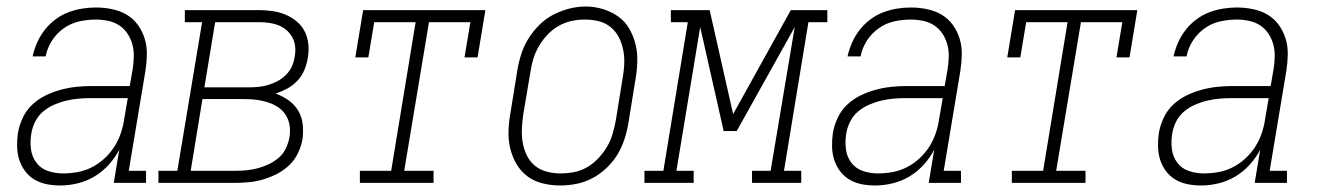

<svg xmlns="http://www.w3.org/2000/svg" viewBox="-20 -561 4040 589"><path d="M165 8Q143 8 123 4Q103 0 86 -10Q69 -20 57 -36Q45 -52 39 -71Q33 -90 32.5 -111Q32 -132 35 -153Q39 -176 49.5 -199Q60 -222 78.5 -239.5Q97 -257 119.5 -268Q142 -279 166 -285.5Q190 -292 213.5 -294.5Q237 -297 260 -297H378L387 -349Q390 -368 390.5 -387.5Q391 -407 386 -425Q381 -443 371 -458Q361 -473 346 -483Q331 -493 312 -497Q293 -501 274 -501Q249 -501 223.5 -495.5Q198 -490 176 -474.5Q154 -459 139.5 -436.5Q125 -414 120 -388H80Q85 -410 94 -430.5Q103 -451 117 -469Q131 -487 149.5 -501Q168 -515 189 -523Q210 -531 231.5 -534.5Q253 -538 274 -538Q299 -538 323.5 -533Q348 -528 368.5 -516Q389 -504 403 -484.5Q417 -465 424 -442Q431 -419 430.5 -393.5Q430 -368 426 -343L375 -37H428V0H329L346 -102Q333 -77 313.5 -55.5Q294 -34 269.5 -19.5Q245 -5 218 1.5Q191 8 165 8ZM173 -29Q195 -29 217.5 -33Q240 -37 261 -47.5Q282 -58 300 -74.5Q318 -91 330.5 -110.5Q343 -130 350.5 -152Q358 -174 361 -196L372 -260H260Q241 -260 222.5 -258.5Q204 -257 184.5 -252.5Q165 -248 146.5 -240Q128 -232 112.5 -219Q97 -206 88 -188Q79 -170 76 -151Q72 -127 75 -103.5Q78 -80 91.5 -62Q105 -44 127 -36.5Q149 -29 173 -29Z M466 0V-37H524L600 -493H547V-530H774Q795 -530 816 -527Q837 -524 856 -516Q875 -508 890.5 -495Q906 -482 915 -464Q924 -446 926 -424.5Q928 -403 924 -382Q921 -364 913.5 -346Q906 -328 892.5 -313.5Q879 -299 861.5 -289.5Q844 -280 826 -274Q847 -266 865 -253.5Q883 -241 894.5 -222Q906 -203 908.5 -180Q911 -157 908 -134Q904 -112 894 -91Q884 -70 867 -54Q850 -38 829.5 -27.5Q809 -17 787 -10.5Q765 -4 743 -2Q721 0 699 0ZM607 -293H743Q758 -293 773 -294.5Q788 -296 803 -300.5Q818 -305 832 -312.5Q846 -320 857.5 -331.5Q869 -343 875.5 -357.5Q882 -372 884 -387Q887 -402 885.5 -417.5Q884 -433 877 -446Q870 -459 859 -468.5Q848 -478 834 -483.5Q820 -489 804.5 -491Q789 -493 774 -493H640ZM565 -37H699Q717 -37 734.5 -38.5Q752 -40 769.5 -44.5Q787 -49 804 -57Q821 -65 835 -77Q849 -89 857 -106Q865 -123 868 -140Q871 -158 868.5 -175.5Q866 -193 857 -207.5Q848 -222 834 -231.5Q820 -241 803.5 -246.5Q787 -252 769.5 -254.5Q752 -257 734 -257H601Z M1084 0V-37H1180L1255 -493H1128L1110 -385H1070L1094 -530H1469L1445 -385H1405L1423 -493H1296L1220 -37H1310V0Z M1698 8Q1671 8 1644.5 1.5Q1618 -5 1597.5 -20.5Q1577 -36 1564 -58.5Q1551 -81 1545 -107Q1539 -133 1540 -160.5Q1541 -188 1546 -215L1567 -345Q1571 -370 1579 -395Q1587 -420 1601 -442.5Q1615 -465 1634.5 -484.5Q1654 -504 1677.5 -516Q1701 -528 1726 -534.5Q1751 -541 1777 -541Q1804 -541 1830 -533Q1856 -525 1877 -510Q1898 -495 1911 -472Q1924 -449 1930 -423.5Q1936 -398 1935 -370Q1934 -342 1929 -315L1908 -185Q1904 -160 1896 -135Q1888 -110 1874.5 -87.5Q1861 -65 1841 -46Q1821 -27 1797.5 -14.5Q1774 -2 1748.5 3Q1723 8 1698 8ZM1699 -29Q1720 -29 1741 -33Q1762 -37 1781 -48Q1800 -59 1815.5 -75.5Q1831 -92 1842 -110.5Q1853 -129 1859 -149.5Q1865 -170 1869 -191L1890 -321Q1894 -342 1895 -364Q1896 -386 1892 -407Q1888 -428 1878.5 -446.5Q1869 -465 1853 -478Q1837 -491 1816.5 -496Q1796 -501 1774 -501Q1753 -501 1732.5 -496.5Q1712 -492 1693 -481Q1674 -470 1659 -454Q1644 -438 1633 -419Q1622 -400 1616 -380Q1610 -360 1607 -339L1585 -209Q1582 -188 1581 -166Q1580 -144 1583.5 -123.5Q1587 -103 1596 -84.5Q1605 -66 1620.5 -53Q1636 -40 1657 -34.5Q1678 -29 1699 -29Z M1957 0V-37H2015L2090 -493H2038V-530H2157L2229 -211L2406 -530H2518V-493H2460L2385 -37H2438V0H2287V-37H2344L2418 -478L2240 -159H2200L2128 -478L2055 -37H2108V0Z M2665 8Q2643 8 2623 4Q2603 0 2586 -10Q2569 -20 2557 -36Q2545 -52 2539 -71Q2533 -90 2532.5 -111Q2532 -132 2535 -153Q2539 -176 2549.5 -199Q2560 -222 2578.5 -239.5Q2597 -257 2619.5 -268Q2642 -279 2666 -285.5Q2690 -292 2713.5 -294.5Q2737 -297 2760 -297H2878L2887 -349Q2890 -368 2890.5 -387.5Q2891 -407 2886 -425Q2881 -443 2871 -458Q2861 -473 2846 -483Q2831 -493 2812 -497Q2793 -501 2774 -501Q2749 -501 2723.5 -495.5Q2698 -490 2676 -474.5Q2654 -459 2639.5 -436.5Q2625 -414 2620 -388H2580Q2585 -410 2594 -430.5Q2603 -451 2617 -469Q2631 -487 2649.5 -501Q2668 -515 2689 -523Q2710 -531 2731.5 -534.5Q2753 -538 2774 -538Q2799 -538 2823.5 -533Q2848 -528 2868.5 -516Q2889 -504 2903 -484.5Q2917 -465 2924 -442Q2931 -419 2930.5 -393.5Q2930 -368 2926 -343L2875 -37H2928V0H2829L2846 -102Q2833 -77 2813.5 -55.5Q2794 -34 2769.5 -19.5Q2745 -5 2718 1.5Q2691 8 2665 8ZM2673 -29Q2695 -29 2717.5 -33Q2740 -37 2761 -47.5Q2782 -58 2800 -74.5Q2818 -91 2830.5 -110.5Q2843 -130 2850.5 -152Q2858 -174 2861 -196L2872 -260H2760Q2741 -260 2722.5 -258.5Q2704 -257 2684.5 -252.5Q2665 -248 2646.5 -240Q2628 -232 2612.5 -219Q2597 -206 2588 -188Q2579 -170 2576 -151Q2572 -127 2575 -103.5Q2578 -80 2591.5 -62Q2605 -44 2627 -36.5Q2649 -29 2673 -29Z M3084 0V-37H3180L3255 -493H3128L3110 -385H3070L3094 -530H3469L3445 -385H3405L3423 -493H3296L3220 -37H3310V0Z M3665 8Q3643 8 3623 4Q3603 0 3586 -10Q3569 -20 3557 -36Q3545 -52 3539 -71Q3533 -90 3532.5 -111Q3532 -132 3535 -153Q3539 -176 3549.5 -199Q3560 -222 3578.5 -239.5Q3597 -257 3619.5 -268Q3642 -279 3666 -285.5Q3690 -292 3713.5 -294.5Q3737 -297 3760 -297H3878L3887 -349Q3890 -368 3890.5 -387.5Q3891 -407 3886 -425Q3881 -443 3871 -458Q3861 -473 3846 -483Q3831 -493 3812 -497Q3793 -501 3774 -501Q3749 -501 3723.5 -495.5Q3698 -490 3676 -474.5Q3654 -459 3639.5 -436.5Q3625 -414 3620 -388H3580Q3585 -410 3594 -430.5Q3603 -451 3617 -469Q3631 -487 3649.5 -501Q3668 -515 3689 -523Q3710 -531 3731.5 -534.5Q3753 -538 3774 -538Q3799 -538 3823.5 -533Q3848 -528 3868.5 -516Q3889 -504 3903 -484.5Q3917 -465 3924 -442Q3931 -419 3930.5 -393.5Q3930 -368 3926 -343L3875 -37H3928V0H3829L3846 -102Q3833 -77 3813.5 -55.5Q3794 -34 3769.5 -19.5Q3745 -5 3718 1.5Q3691 8 3665 8ZM3673 -29Q3695 -29 3717.5 -33Q3740 -37 3761 -47.5Q3782 -58 3800 -74.5Q3818 -91 3830.5 -110.5Q3843 -130 3850.5 -152Q3858 -174 3861 -196L3872 -260H3760Q3741 -260 3722.5 -258.5Q3704 -257 3684.5 -252.5Q3665 -248 3646.5 -240Q3628 -232 3612.5 -219Q3597 -206 3588 -188Q3579 -170 3576 -151Q3572 -127 3575 -103.5Q3578 -80 3591.5 -62Q3605 -44 3627 -36.5Q3649 -29 3673 -29Z"/></svg>

Font: Iosevka Slab XLtObl
Style: Regular
Weight: 200
Italic angle: -9°
Monospace: yes
Designer: Belleve Invis
Foundry: Belleve Invis
Version: Version 11.1.1; ttfautohint (v1.8.3)